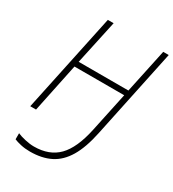

<svg xmlns="http://www.w3.org/2000/svg" viewBox="-225 -836 1088 1207"><g transform="rotate(30 319.0 -233.0)"><path d="M185 248Q149 248 118 241Q87 234 69 226V182Q91 192 126.5 200Q162 208 191 208Q302 208 366 142.5Q430 77 461 -68L522 -355H161L87 0H45L196 -714H238L169 -394H530L598 -714H638L502 -68Q478 47 436.5 116.5Q395 186 333 217Q271 248 185 248Z"/></g></svg>

Font: Noto Sans Disp ExtLt
Style: Italic
Weight: 200
Italic angle: -12°
Designer: Monotype Design Team
Foundry: Monotype Imaging Inc.
Version: Version 2.000;GOOG;noto-source:20170915:90ef993387c0